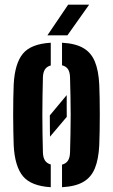

<svg xmlns="http://www.w3.org/2000/svg" viewBox="-20 -791 482 820"><path d="M193.5 -207.2Q193.1 -228.9 193 -251.9Q192.8 -275 192.8 -298.2L264.9 -384.8Q264.9 -362 264.9 -338.7Q265 -315.3 265.1 -291.9ZM38.5 -170.5Q37.7 -194.6 37 -228.2Q36.2 -261.8 36.2 -298.8Q36.2 -335.8 36.8 -370.3Q37.4 -404.8 38.5 -430.2Q43.2 -520 77.8 -561.8Q112.4 -603.6 196.8 -608.5V-511.4Q179.7 -506.8 171.8 -494.3Q163.9 -481.8 163.3 -460.8Q162.2 -420.7 161.6 -380.5Q160.9 -340.3 160.9 -300.1Q160.9 -259.9 161.6 -219.7Q162.2 -179.5 163.3 -139.8Q163.9 -118.6 171.9 -105.9Q179.9 -93.3 196.8 -88.6V8.5Q113.2 3.6 78.2 -38.2Q43.2 -80 38.5 -170.5ZM244.9 8.5V-87.8Q262.5 -92.6 270.5 -105.4Q278.5 -118.2 279.1 -139.8Q280.2 -180 281 -220Q281.9 -260.1 281.9 -300.4Q281.9 -340.7 281 -380.7Q280.2 -420.7 279.1 -460.8Q278.5 -482.6 270.6 -495.1Q262.7 -507.6 244.9 -512.2V-608.5Q302 -605.5 335.6 -585.9Q369.3 -566.4 385.1 -528.1Q400.9 -489.8 403.9 -430.2Q405 -406 405.6 -372.3Q406.2 -338.5 406.2 -301.5Q406.2 -264.6 405.6 -230.4Q405 -196.2 403.9 -170.5Q400.9 -110.6 385.1 -72Q369.3 -33.5 335.6 -14Q302 5.5 244.9 8.5ZM182.4 -640 271.2 -771.2H360.8L267.9 -640Z"/></svg>

Font: Big Shoulders Stencil Thin
Style: Regular
Weight: 100
Designer: Patric King
Foundry: XO Type Co
Version: Version 2.001